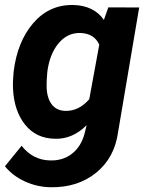

<svg xmlns="http://www.w3.org/2000/svg" viewBox="-28 -559 606 787"><path d="M27.8 -264.6Q42.5 -387.2 107.7 -463.6Q172.9 -540 272 -538.6Q356.4 -536.6 397.9 -477.5L416 -528.8L542.5 -528.3L456.1 -18.1Q441.9 87.4 366.2 148.9Q290.5 210.4 178.7 208.5Q124 207.5 74.2 184.8Q24.4 162.1 -7.8 122.6L60.5 38.6Q106.4 96.7 175.8 98.6Q229.5 100.6 267.6 70.6Q305.7 40.5 319.3 -14.2L327.1 -45.9Q269.5 11.7 197.8 9.8Q120.6 8.8 75.2 -47.6Q29.8 -104 25.4 -194.3Q23.9 -224.1 27.8 -264.6ZM163.1 -207Q163.1 -161.1 182.4 -133.5Q201.7 -106 238.3 -104.5Q294.4 -102.5 337.9 -152.3L378.9 -376Q357.9 -421.9 301.3 -423.8Q248.5 -425.3 211.9 -381.3Q175.3 -337.4 166 -264.6Q162.6 -229 163.1 -207Z"/></svg>

Font: RobotoDraft
Style: Bold Italic
Weight: 700
Italic angle: -12°
Version: Version 2.001150; 2014